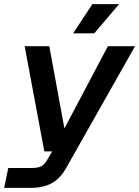

<svg xmlns="http://www.w3.org/2000/svg" viewBox="-29 -757 672 927"><path d="M-9 150 11 54H128Q154 54 169.5 46Q185 38 197 18L223 -26H185L90 -534H209L282 -137L492 -534H623L290 55Q261 106 220 128Q179 150 120 150ZM324 -596 417 -737H546L426 -596Z"/></svg>

Font: Geist Mono SemiBold
Style: Italic
Weight: 600
Italic angle: -12°
Monospace: yes
Designer: Basement.studio, Andrés Briganti, Mateo Zaragoza
Foundry: Basement.studio, Vercel, Andrés Briganti, Guido Ferreyra, Mateo Zaragoza
Version: Version 1.500; ttfautohint (v1.8.4.7-5d5b)